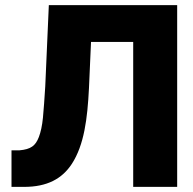

<svg xmlns="http://www.w3.org/2000/svg" viewBox="-20 -731 753 751"><path d="M25 0H74C165 0 223 -32 261 -90C309 -164 322 -266 328 -386L336 -567H501V0H673V-711H171L157 -393C154 -344 151 -303 148 -271C145 -239 139 -213 132 -195C119 -161 101 -147 56 -143H25Z"/></svg>

Font: Asimov Pro
Style: Ult
Weight: 900
Designer: Google
Version: Version 2.000980; 2014